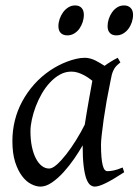

<svg xmlns="http://www.w3.org/2000/svg" viewBox="-20 -671 513 711"><path d="M293.9 -209.5Q297.4 -231.9 301.5 -256.6Q305.7 -281.2 309.6 -303.5Q313.5 -325.7 316.9 -343.8Q320.3 -361.8 321.8 -371.1V-372.1Q314.5 -377.9 305.7 -383.8Q296.9 -389.6 287.1 -394.5Q277.3 -399.4 266.6 -402.6Q255.9 -405.8 244.1 -405.8Q221.7 -405.8 201.9 -394.8Q182.1 -383.8 165.3 -365.7Q148.4 -347.7 135 -324.5Q121.6 -301.3 112.3 -276.6Q103 -252 97.9 -228Q92.8 -204.1 92.8 -185.1Q92.8 -153.3 98.1 -127.9Q103.5 -102.5 112.8 -84.5Q122.1 -66.4 134.8 -56.6Q147.5 -46.9 162.1 -46.9Q173.8 -46.9 190.4 -61.5Q207 -76.2 225.3 -99.6Q243.7 -123 261.7 -152.1Q279.8 -181.2 293.9 -209.5ZM400.9 -411.1 399.9 -410.2Q396.5 -403.3 394 -394Q391.6 -384.8 389.2 -371.1Q381.8 -335.9 375.2 -299.1Q368.7 -262.2 364 -229.5Q359.4 -196.8 356.7 -171.9Q354 -147 354 -136.2Q354 -108.4 355.7 -89.4Q357.4 -70.3 360.4 -58.8Q363.3 -47.4 367.7 -42.2Q372.1 -37.1 377.9 -37.1Q387.7 -37.1 401.1 -39.8Q414.6 -42.5 434.1 -50.8L439.9 -33.2Q397.5 -5.4 371.3 7.3Q345.2 20 331.1 20Q322.3 20 314.2 13.9Q306.2 7.8 299.8 -9Q293.5 -25.9 289.8 -55.7Q286.1 -85.4 286.1 -132.8Q273.4 -110.4 255.1 -83.7Q236.8 -57.1 215.8 -33.9Q194.8 -10.7 172.6 4.6Q150.4 20 129.9 20Q113.8 20 95.5 10.7Q77.1 1.5 61.8 -18.8Q46.4 -39.1 36.1 -71Q25.9 -103 25.9 -148.9Q25.9 -187.5 34.9 -224.4Q43.9 -261.2 62 -294.9Q80.1 -328.6 106.2 -358.2Q132.3 -387.7 167 -411.1Q180.2 -419.9 196 -428.2Q211.9 -436.5 228.8 -442.9Q245.6 -449.2 262.2 -453.1Q278.8 -457 293.9 -457Q304.2 -457 314 -454.3Q323.7 -451.7 332.8 -447.3Q341.8 -442.9 350.6 -437.5Q359.4 -432.1 367.2 -427.2Q378.4 -435.5 390.9 -443.1Q403.3 -450.7 416 -457L425.8 -439.9Q416 -432.1 410.2 -426Q404.3 -419.9 400.4 -411.1ZM290.5 -616.2Q290.5 -602.5 286.1 -589.1Q281.7 -575.7 273.9 -564.7Q266.1 -553.7 254.6 -546.9Q243.2 -540 229.5 -540Q213.9 -540 205.1 -548.8Q196.3 -557.6 196.3 -574.2Q196.3 -587.4 200.9 -600.8Q205.6 -614.3 213.6 -625.5Q221.7 -636.7 233.2 -643.8Q244.6 -650.9 258.3 -650.9Q273.4 -650.9 282 -641.8Q290.5 -632.8 290.5 -616.2ZM472.7 -616.2Q472.7 -602.5 468.3 -589.1Q463.9 -575.7 455.8 -564.7Q447.8 -553.7 436.3 -546.9Q424.8 -540 410.6 -540Q395.5 -540 387 -548.8Q378.4 -557.6 378.4 -574.2Q378.4 -587.4 382.8 -600.8Q387.2 -614.3 395 -625.5Q402.8 -636.7 414.1 -643.8Q425.3 -650.9 439.5 -650.9Q454.6 -650.9 463.6 -641.8Q472.7 -632.8 472.7 -616.2Z"/></svg>

Font: Akkhara
Style: Italic
Weight: 400
Italic angle: -7°
Designer: J. Victor Gaultney
Version: Version 1.00 June 13, 2006, initial release